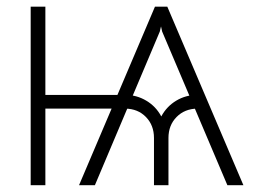

<svg xmlns="http://www.w3.org/2000/svg" viewBox="-20 -542 754 562"><path d="M645.5 0 454.6 -449.7 438.5 -522.5H469.7L692.4 0ZM69.8 0V-522.5H112.8V0ZM90.8 -224.1V-264.2H336.9V-224.1ZM430.7 0V-138.2Q430.7 -175.3 407.2 -199.5Q383.8 -223.6 346.7 -224.1V-264.2Q379.9 -264.2 408.2 -247.3Q436.5 -230.5 452.1 -201.2Q467.8 -230.5 495.8 -247.3Q523.9 -264.2 557.6 -264.2V-224.1Q520.5 -223.6 496.8 -199.5Q473.1 -175.3 473.1 -138.2V0ZM211.4 0 433.6 -522.5H464.8L447.8 -449.7L257.8 0Z"/></svg>

Font: Inter 28pt ExtraLight
Style: Regular
Weight: 250
Designer: Rasmus Andersson
Foundry: rsms
Version: Version 4.001;git-66647c0bb